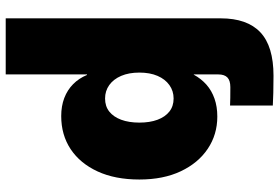

<svg xmlns="http://www.w3.org/2000/svg" viewBox="-172 -597 973 669"><g transform="rotate(90 314.5 -262.5)"><path d="M43.9 -407.2V-544.9Q43.9 -637.2 92.5 -683.1Q141.1 -729 244.1 -729Q275.9 -729 303.2 -728.3Q330.6 -727.5 347.7 -726.6V-577.6Q337.4 -578.1 320.8 -578.4Q304.2 -578.6 283.7 -578.6Q260.7 -578.6 250 -568.4Q239.3 -558.1 239.3 -536.6V-407.2ZM43.9 204.1V-522.5H237.3V-451.2H240.2Q254.4 -477.1 275.1 -495.4Q295.9 -513.7 323.7 -523.4Q351.6 -533.2 386.2 -533.2Q448.7 -533.2 498.3 -500Q547.9 -466.8 576.7 -406Q605.5 -345.2 605.5 -261.7Q605.5 -177.2 577.4 -116.2Q549.3 -55.2 499.8 -22.2Q450.2 10.7 384.3 10.7Q349.6 10.7 321.5 0Q293.5 -10.7 273.2 -30.8Q252.9 -50.8 241.2 -79.1H239.3V204.1ZM323.2 -142.1Q350.1 -142.1 368.7 -156.7Q387.2 -171.4 397.2 -198.2Q407.2 -225.1 407.2 -261.7Q407.2 -298.3 397.2 -325Q387.2 -351.6 368.7 -366.2Q350.1 -380.9 323.2 -380.9Q296.9 -380.9 276.4 -366.2Q255.9 -351.6 244.4 -325Q232.9 -298.3 232.9 -261.7Q232.9 -225.1 244.4 -198.2Q255.9 -171.4 276.4 -156.7Q296.9 -142.1 323.2 -142.1Z"/></g></svg>

Font: Inter 28pt Black
Style: Regular
Weight: 900
Designer: Rasmus Andersson
Foundry: rsms
Version: Version 4.001;git-66647c0bb